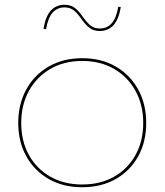

<svg xmlns="http://www.w3.org/2000/svg" viewBox="-20 -777 690 805"><path d="M324.5 8Q245 8 184.8 -26.2Q124.5 -60.5 90.5 -121.2Q56.5 -182 56.5 -261.5Q56.5 -340.5 90.2 -402Q124 -463.5 184.5 -498.2Q245 -533 325 -533Q404.5 -533 465 -498.2Q525.5 -463.5 559.2 -402Q593 -340.5 593 -261.5Q593 -182 559.2 -121.2Q525.5 -60.5 465 -26.2Q404.5 8 324.5 8ZM324.5 -3.5Q401 -3.5 458.5 -36.2Q516 -69 548.2 -127.2Q580.5 -185.5 580.5 -261.5Q580.5 -337 548.2 -395.8Q516 -454.5 458.5 -488Q401 -521.5 324.5 -521.5Q248.5 -521.5 191 -488Q133.5 -454.5 101.2 -395.8Q69 -337 69 -261.5Q69 -185.5 101.2 -127.2Q133.5 -69 191 -36.2Q248.5 -3.5 324.5 -3.5ZM476 -749 486.5 -747Q477.5 -694.5 455.2 -670.8Q433 -647 398.5 -647Q372.5 -647 355.5 -660Q338.5 -673 321 -698Q304 -722.5 288.5 -734.2Q273 -746 250.5 -746Q221 -746 201.2 -724.8Q181.5 -703.5 173 -654.5L162.5 -656Q171 -709 193.5 -733Q216 -757 250 -757Q276.5 -757 293.5 -744Q310.5 -731 328 -705.5Q345.5 -681 360.8 -669.2Q376 -657.5 398.5 -657.5Q428.5 -657.5 448 -679Q467.5 -700.5 476 -749Z"/></svg>

Font: Hepta Slab ExtraLight Thin
Style: Regular
Weight: 250
Version: Version 1.102